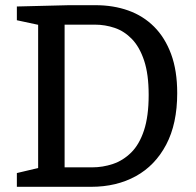

<svg xmlns="http://www.w3.org/2000/svg" viewBox="-20 -720 756 740"><path d="M348 -700Q417 -700 474.5 -679.5Q532 -659 574 -617Q616 -575 639.5 -511.5Q663 -448 663 -361Q663 -243 620.5 -162.5Q578 -82 503.5 -41Q429 0 331 0H45V-53L142 -76L127 -54V-643L143 -621L45 -642V-695L246 -700ZM335 -75Q376 -75 415 -88Q454 -101 485.5 -132Q517 -163 535 -217.5Q553 -272 553 -354Q553 -434 535.5 -486.5Q518 -539 488.5 -569.5Q459 -600 422 -612.5Q385 -625 346 -625H212L229 -642V-58L212 -75Z"/></svg>

Font: Bitter Thin Medium
Style: Regular
Weight: 500
Version: Version 3.021